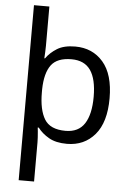

<svg xmlns="http://www.w3.org/2000/svg" viewBox="-64 -807 743 1093"><g transform="rotate(5 307.5 -260.0)"><path d="M560 -269Q560 -132 499.5 -61Q439 10 340 10Q277 10 237 -13Q197 -36 173 -68H167Q168 -61 169.5 -45Q171 -29 172 -12Q173 5 173 16V240H85V-760H173V-536Q173 -522 172 -499.5Q171 -477 170 -464H174Q198 -498 237 -522Q276 -546 340 -546Q439 -546 499.5 -476Q560 -406 560 -269ZM469 -270Q469 -371 434 -421.5Q399 -472 325 -472Q243 -472 209 -426Q175 -380 173 -288V-269Q173 -170 205.5 -116.5Q238 -63 326 -63Q400 -63 434.5 -116.5Q469 -170 469 -270Z"/></g></svg>

Font: Noto Sans Khojki
Style: Regular
Weight: 400
Designer: Monotype Design Team
Foundry: Monotype Imaging Inc.
Version: Version 2.003; ttfautohint (v1.8.4.7-5d5b)